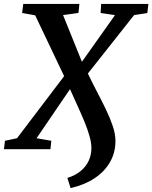

<svg xmlns="http://www.w3.org/2000/svg" viewBox="-52 -763 779 982"><path d="M309 199 292.5 147Q333 134.5 360.2 112Q387.5 89.5 401.5 59.5Q415.5 29.5 415.5 -5.5Q415.5 -32.5 405.8 -67Q396 -101.5 379.8 -141Q363.5 -180.5 344.2 -222.5Q325 -264.5 306 -307L135 -56L210.5 -43L206 0H-32L-26.5 -43L35 -56L276 -373.5L128 -684.5L61 -696.5L67 -743H354L349.5 -697L270.5 -686L367 -447L536 -685.5L462.5 -696.5L465.5 -743H707L701.5 -696.5L634 -686L397.5 -387Q419.5 -340.5 444 -294Q468.5 -247.5 490 -202.8Q511.5 -158 525 -117.5Q538.5 -77 538.5 -42Q538.5 18 510.2 66.8Q482 115.5 430.8 149.2Q379.5 183 309 199Z"/></svg>

Font: Merriweather 24pt SemiBold
Style: Italic
Weight: 600
Italic angle: -7.8°
Version: Version 2.101